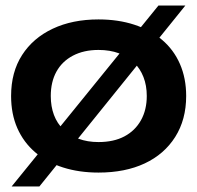

<svg xmlns="http://www.w3.org/2000/svg" viewBox="-20 -612 711 692"><path d="M335 10Q265 10 207 -8.5Q149 -27 107 -63Q65 -99 42.5 -150Q20 -201 20 -266Q20 -352 59.5 -413.5Q99 -475 170 -508.5Q241 -542 335 -542Q406 -542 464 -523Q522 -504 564 -468.5Q606 -433 628.5 -381.5Q651 -330 651 -266Q651 -181 611.5 -118.5Q572 -56 501.5 -23Q431 10 335 10ZM335 -100Q390 -100 428.5 -120.5Q467 -141 488 -178.5Q509 -216 509 -266Q509 -304 497 -334.5Q485 -365 463 -386.5Q441 -408 408.5 -420Q376 -432 335 -432Q282 -432 243 -411.5Q204 -391 183.5 -354Q163 -317 163 -266Q163 -228 174.5 -197.5Q186 -167 208.5 -145.5Q231 -124 263 -112Q295 -100 335 -100ZM22 60 551 -592H648L122 60Z"/></svg>

Font: Mona Sans Expanded SemiBold
Style: Regular
Weight: 600
Width: 7
Designer: Deni Anggara
Foundry: GitHub
Version: Version 2.000